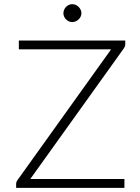

<svg xmlns="http://www.w3.org/2000/svg" viewBox="-20 -902 673 922"><path d="M581.5 -707.5V-690Q581.5 -679.5 574.5 -669.5L125.5 -42.5H577.5V0H57.5V-18.5Q57.5 -28 63.5 -36.5L513.5 -665H70.5V-707.5ZM371 -838.5Q371 -830 367.2 -822.2Q363.5 -814.5 357.5 -808.8Q351.5 -803 343.5 -799.5Q335.5 -796 327 -796Q318.5 -796 310.8 -799.5Q303 -803 297.2 -808.8Q291.5 -814.5 288 -822.2Q284.5 -830 284.5 -838.5Q284.5 -847.5 288 -855.2Q291.5 -863 297.2 -869Q303 -875 310.8 -878.5Q318.5 -882 327 -882Q335.5 -882 343.5 -878.5Q351.5 -875 357.5 -869Q363.5 -863 367.2 -855.2Q371 -847.5 371 -838.5Z"/></svg>

Font: Lato Light
Style: Regular
Weight: 300
Designer: Lukasz Dziedzic
Foundry: Lukasz Dziedzic
Version: Version 1.104; Western+Polish opensource